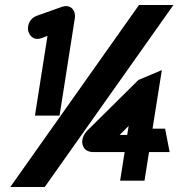

<svg xmlns="http://www.w3.org/2000/svg" viewBox="-20 -672 710 764"><path d="M92 -550C95 -537 109 -508 144 -520L169 -529L119 -212H217L278 -601C282 -627 264 -657 227 -645L126 -609C100 -600 88 -573 92 -550ZM21 72H158L670 -652H533ZM326 -151C303 -127 301 -94 320 -77C327 -71 338 -67 349 -67H476L458 47H555L573 -67H655L637 -160H587L624 -393L531 -354ZM456 -135 492 -171 486 -135Z"/></svg>

Font: Charger Pro
Style: UltraObl
Weight: 900
Designer: Jasper
Foundry: Cannot Into Space Fonts
Version: Version 1.09